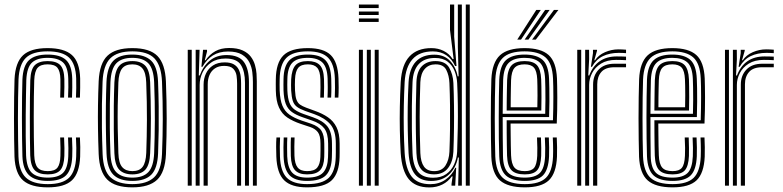

<svg xmlns="http://www.w3.org/2000/svg" viewBox="-20 -820 3458 848"><path d="M191 7.5Q117.2 7.5 82.2 -23Q47.2 -53.5 44 -127.8Q43 -160.2 42.4 -204.4Q41.8 -248.5 41.8 -296.8Q41.8 -345 42.4 -390.4Q43 -435.8 44.2 -470.5Q47.8 -544.2 81.8 -575.9Q115.8 -607.5 190 -607.5Q263.2 -607.5 297.5 -577.1Q331.8 -546.8 334 -473.8Q334.2 -456 334.1 -432.9Q334 -409.8 333 -388.8H315.5Q316.5 -408.5 316.8 -431.1Q317 -453.8 316.5 -473Q314.5 -537.5 285.2 -565.4Q256 -593.2 190 -593.2Q123.8 -593.2 94.2 -564.4Q64.8 -535.5 61.8 -469.5Q60.5 -433.8 59.9 -388.8Q59.2 -343.8 59.2 -296.1Q59.2 -248.5 59.9 -205.1Q60.5 -161.8 61.5 -129.2Q64 -64 94.5 -35.4Q125 -6.8 191 -6.8Q256 -6.8 284.9 -34.9Q313.8 -63 316.5 -128.5Q317.2 -147 317.1 -166.2Q317 -185.5 315.5 -212.8H333Q334.2 -190.2 334.5 -170.6Q334.8 -151 334 -128Q331 -55.5 298.1 -24Q265.2 7.5 191 7.5ZM191 -21Q133.8 -21 107.4 -47.1Q81 -73.2 79 -130Q78 -164 77.4 -208.6Q76.8 -253.2 76.8 -301Q76.8 -348.8 77.4 -392.6Q78 -436.5 79 -468.5Q81.8 -530.2 108.4 -554.6Q135 -579 190 -579Q246 -579 271.8 -554.9Q297.5 -530.8 299 -472.5Q299.5 -455.5 299.2 -433.9Q299 -412.2 298 -388.8H280.5Q281.8 -413.2 281.9 -434.9Q282 -456.5 281.5 -472Q280.2 -524.2 258.1 -544.4Q236 -564.5 190 -564.5Q144.5 -564.5 121.6 -543.9Q98.8 -523.2 96.2 -467.2Q95.5 -442.8 94.8 -401.9Q94 -361 93.6 -313.1Q93.2 -265.2 93.6 -218.2Q94 -171.2 95.2 -133.8Q97.8 -78.5 120.4 -57Q143 -35.5 191 -35.5Q236.8 -35.5 258 -56.1Q279.2 -76.8 281.5 -129.2Q282.2 -146.5 282.1 -165.4Q282 -184.2 280.5 -212.8H298Q299.5 -182.8 299.6 -164.8Q299.8 -146.8 299 -129Q296.5 -70.5 272 -45.8Q247.5 -21 191 -21ZM191 -49.8Q151.5 -49.8 133.4 -68.2Q115.2 -86.8 113.5 -134.2Q112.5 -167 112.1 -209.9Q111.8 -252.8 111.8 -299.1Q111.8 -345.5 112.2 -389Q112.8 -432.5 113.8 -466.2Q115.8 -514.8 134.1 -532.5Q152.5 -550.2 190 -550.2Q229 -550.2 246.1 -532.4Q263.2 -514.5 264.2 -470.5Q264.5 -455.5 264.4 -435.4Q264.2 -415.2 263 -388.8H245.8Q246.8 -414.8 246.9 -435.1Q247 -455.5 246.8 -470Q246 -505.8 233.6 -520.8Q221.2 -535.8 190 -535.8Q159.5 -535.8 146.1 -520.5Q132.8 -505.2 131.2 -465.5Q130.2 -434.8 129.6 -393.1Q129 -351.5 129 -305.6Q129 -259.8 129.5 -215.2Q130 -170.8 131.2 -134.2Q132.8 -95.8 146 -80Q159.2 -64.2 191 -64.2Q221.8 -64.2 233.8 -79.6Q245.8 -95 246.8 -131.5Q247.2 -149.2 247.2 -166.2Q247.2 -183.2 245.8 -212.8H263Q264.5 -185.5 264.6 -165.9Q264.8 -146.2 264.2 -131.2Q262.5 -86.5 246 -68.1Q229.5 -49.8 191 -49.8Z M564.5 7.5Q488.2 7.5 453.6 -27Q419 -61.5 415.8 -139.5Q413.5 -197.8 412.8 -250.8Q412 -303.8 412.8 -355.5Q413.5 -407.2 415.8 -461.2Q419.5 -540.8 454.9 -574.1Q490.2 -607.5 564.5 -607.5Q641.2 -607.5 675.4 -572.8Q709.5 -538 712.8 -460.2Q716.2 -372.8 716.2 -296Q716.2 -219.2 713 -139Q709.2 -59 673.8 -25.8Q638.2 7.5 564.5 7.5ZM564.5 -6.8Q629 -6.8 660.6 -36.8Q692.2 -66.8 695.5 -139.5Q698.8 -219.5 698.9 -294.6Q699 -369.8 695.5 -459.5Q692.5 -529 663 -561.1Q633.5 -593.2 564.5 -593.2Q497.8 -593.2 466.9 -562.1Q436 -531 433 -458.5Q431 -410.8 430.2 -360.4Q429.5 -310 430.1 -255.2Q430.8 -200.5 433.2 -139.2Q436.2 -65 469 -35.9Q501.8 -6.8 564.5 -6.8ZM564.5 -21Q507.5 -21 480.4 -48.6Q453.2 -76.2 450.5 -142.2Q448.5 -192.5 447.8 -245.5Q447 -298.5 447.6 -352.1Q448.2 -405.8 450.2 -457.8Q453.2 -523.2 480.1 -551.1Q507 -579 564.5 -579Q619.2 -579 647.2 -552.5Q675.2 -526 678 -460.2Q680.2 -403.5 680.9 -350.6Q681.5 -297.8 680.9 -246.2Q680.2 -194.8 678.2 -142.5Q675.5 -76.2 648.4 -48.6Q621.2 -21 564.5 -21ZM564.5 -35.5Q612.2 -35.5 635.2 -59.9Q658.2 -84.2 660.8 -143Q663.5 -210.2 663.9 -289.9Q664.2 -369.5 660.8 -457Q658.2 -516.8 634.9 -540.6Q611.5 -564.5 564.5 -564.5Q516.5 -564.5 493.5 -540.2Q470.5 -516 467.8 -457.2Q466 -412.2 465.2 -361.8Q464.5 -311.2 465 -256.4Q465.5 -201.5 467.8 -142.5Q470.2 -82.5 494.1 -59Q518 -35.5 564.5 -35.5ZM564.5 -49.8Q526.8 -49.8 507 -70.2Q487.2 -90.8 485.2 -143.2Q483.2 -197.5 482.6 -249.1Q482 -300.8 482.6 -352.1Q483.2 -403.5 485.2 -456.2Q487.5 -507 506.1 -528.6Q524.8 -550.2 564.5 -550.2Q602 -550.2 621.6 -529.9Q641.2 -509.5 643.2 -456.8Q646.2 -376.2 646.4 -297.2Q646.5 -218.2 643.2 -143.8Q641.2 -92.5 622.4 -71.1Q603.5 -49.8 564.5 -49.8ZM564.5 -64.2Q595.8 -64.2 610 -83.2Q624.2 -102.2 626 -144.8Q628.5 -214.8 628.9 -291.1Q629.2 -367.5 625.8 -456Q624.2 -499.5 609.2 -517.6Q594.2 -535.8 564.5 -535.8Q533 -535.8 518.8 -516.8Q504.5 -497.8 502.8 -455.5Q500.8 -404 500 -354.5Q499.2 -305 500 -253.5Q500.8 -202 502.8 -143.8Q504.2 -99.5 519.8 -81.9Q535.2 -64.2 564.5 -64.2Z M1097 0V-458Q1097 -477.5 1094.4 -500.6Q1091.8 -523.8 1081.4 -544.6Q1071 -565.5 1048.6 -579Q1026.2 -592.5 986.8 -592.5Q947.8 -592.5 920.2 -575.1Q892.8 -557.8 874.2 -525H869.5L876.8 -600H894.2L894.5 -593L884.5 -553.8H887.8Q905.8 -579.8 931 -593.9Q956.2 -608 991.8 -608Q1028.2 -608 1051.5 -597.4Q1074.8 -586.8 1087.6 -569.8Q1100.5 -552.8 1106.1 -532.9Q1111.8 -513 1113 -494.1Q1114.2 -475.2 1114.2 -461V0ZM809.2 0V-600H826.8V0ZM879.2 0V-446.5Q879.2 -473 889.6 -495.2Q900 -517.5 920.8 -531Q941.5 -544.5 972.2 -544.5Q998 -544.5 1012.8 -535.8Q1027.5 -527 1034.4 -512.9Q1041.2 -498.8 1043 -482.6Q1044.8 -466.5 1044.8 -451.8V0H1027.2V-450.8Q1027.2 -467.5 1024.8 -485.6Q1022.2 -503.8 1010.1 -516.4Q998 -529 969.8 -529Q945.8 -529 929.6 -518.2Q913.5 -507.5 905.5 -489.2Q897.5 -471 897.5 -447.8V0ZM844.2 0V-600H861.5L858 -486.8H862.2Q877.5 -528.5 907.5 -552.9Q937.5 -577.2 982 -576.8Q1035.5 -576.5 1057.5 -546Q1079.5 -515.5 1079.5 -457V0H1062V-455Q1062 -504 1044.2 -532.8Q1026.5 -561.5 976 -561.5Q938.2 -561.5 912.8 -544Q887.2 -526.5 874.5 -499.8Q861.8 -473 861.8 -445V0Z M1336.2 7.5Q1266.5 7.5 1234.9 -23.9Q1203.2 -55.2 1200.5 -128Q1199.8 -148.5 1199.6 -170.9Q1199.5 -193.2 1201 -212.8H1217Q1215.8 -194.2 1215.8 -171.1Q1215.8 -148 1216.5 -128.8Q1218.8 -63.5 1246.6 -35.1Q1274.5 -6.8 1336.2 -6.8Q1403.8 -6.8 1432.5 -35Q1461.2 -63.2 1462.8 -126Q1463.2 -136.8 1463.2 -146.2Q1463.2 -155.8 1463.2 -165.2Q1463.2 -174.8 1463.2 -185.8Q1463.2 -243 1438.9 -271.1Q1414.5 -299.2 1367 -316.2L1327.2 -330.2Q1304 -338.8 1291.2 -348.4Q1278.5 -358 1273.1 -374.8Q1267.8 -391.5 1266 -420.5Q1265.5 -432.2 1265.5 -444.1Q1265.5 -456 1266 -469.8Q1268.5 -512.8 1284.8 -531.5Q1301 -550.2 1339.8 -550.2Q1375 -550.2 1392.2 -532.6Q1409.5 -515 1411 -470.5Q1411.5 -457.5 1411.5 -435.8Q1411.5 -414 1410.5 -388.8H1394.5Q1395.5 -413 1395.5 -433.5Q1395.5 -454 1395 -469.8Q1394 -505.8 1380.9 -520.8Q1367.8 -535.8 1339.8 -535.8Q1310 -535.8 1297.2 -520.5Q1284.5 -505.2 1283 -469.8Q1282.5 -456.2 1282.4 -445.6Q1282.2 -435 1283 -420.5Q1284.2 -393.8 1289.5 -379.5Q1294.8 -365.2 1305.1 -358Q1315.5 -350.8 1332.2 -344.5L1371.2 -330.2Q1403.8 -318.8 1428.1 -302.2Q1452.5 -285.8 1466.2 -258.4Q1480 -231 1480 -185.8Q1480 -174.8 1480.1 -165.1Q1480.2 -155.5 1480.1 -146.1Q1480 -136.8 1479.8 -125.8Q1478 -56.5 1446 -24.5Q1414 7.5 1336.2 7.5ZM1336.2 -21Q1281.5 -21 1258 -46.9Q1234.5 -72.8 1232.5 -129.5Q1232 -148.5 1231.9 -169.1Q1231.8 -189.8 1233 -212.8H1249Q1247.8 -189.5 1248 -167.8Q1248.2 -146 1248.5 -130Q1250.2 -79.5 1270.6 -57.5Q1291 -35.5 1336.2 -35.5Q1386.8 -35.5 1407.1 -57.8Q1427.5 -80 1428.8 -126.2Q1429.5 -142.5 1429.4 -155.9Q1429.2 -169.2 1429.2 -185.8Q1429.2 -231 1412.1 -253.1Q1395 -275.2 1358.5 -287.5L1317.5 -301.8Q1287 -312.2 1268.9 -325.5Q1250.8 -338.8 1242.2 -361Q1233.8 -383.2 1232.2 -420.5Q1231.8 -435.8 1231.9 -446.4Q1232 -457 1232.2 -469.8Q1233 -527.2 1257.4 -553.1Q1281.8 -579 1339.8 -579Q1393.2 -579 1417.1 -554.2Q1441 -529.5 1443 -472.2Q1443.5 -455.2 1443.6 -435Q1443.8 -414.8 1442.5 -388.8H1426.5Q1427.8 -415.5 1427.6 -435.5Q1427.5 -455.5 1427 -472.2Q1425.2 -523 1404.1 -543.8Q1383 -564.5 1339.8 -564.5Q1291.2 -564.5 1270.5 -542.2Q1249.8 -520 1249.2 -469.8Q1249 -456.2 1248.8 -445.9Q1248.5 -435.5 1249.2 -420.5Q1250.8 -385.8 1258.4 -366.2Q1266 -346.8 1281.5 -335.8Q1297 -324.8 1322.2 -316L1362.8 -301.8Q1405.5 -287 1425.9 -261.9Q1446.2 -236.8 1446.2 -185.8Q1446.2 -169.2 1446.4 -155.6Q1446.5 -142 1445.8 -126Q1444.2 -71.5 1419.9 -46.2Q1395.5 -21 1336.2 -21ZM1336.2 -49.8Q1300.2 -49.8 1283.1 -68.2Q1266 -86.8 1264.5 -131Q1264.2 -148 1264 -169.4Q1263.8 -190.8 1265 -212.8H1281Q1280 -194 1280 -172.5Q1280 -151 1280.5 -132Q1281.8 -95.8 1294.8 -80Q1307.8 -64.2 1336.2 -64.2Q1368.2 -64.2 1381 -79.6Q1393.8 -95 1395 -126.5Q1395.8 -142.5 1395.6 -155.9Q1395.5 -169.2 1395.5 -185.8Q1395.5 -221 1383.9 -236.2Q1372.2 -251.5 1350 -259L1307.2 -273.2Q1273.8 -284.5 1249.6 -300.5Q1225.5 -316.5 1212.4 -344.8Q1199.2 -373 1198.2 -420.2Q1197.8 -436.5 1198 -448.5Q1198.2 -460.5 1198.2 -470Q1199.2 -543 1231.6 -575.2Q1264 -607.5 1339.8 -607.5Q1409.5 -607.5 1440.9 -576.6Q1472.2 -545.8 1475 -473.8Q1475.8 -455.8 1475.8 -432.9Q1475.8 -410 1474.5 -388.8H1458.5Q1459.5 -408.2 1459.6 -431.2Q1459.8 -454.2 1459 -472.8Q1456.8 -537.2 1429 -565.2Q1401.2 -593.2 1339.8 -593.2Q1273 -593.2 1244.5 -564.1Q1216 -535 1215.2 -470Q1215 -456.5 1214.9 -445.9Q1214.8 -435.2 1215.2 -420.2Q1217 -378.5 1227.2 -353.5Q1237.5 -328.5 1258.4 -313.6Q1279.2 -298.8 1312.2 -287.5L1354.2 -273.5Q1387.5 -262 1399.9 -242.1Q1412.2 -222.2 1412.2 -185.8Q1412.2 -176.2 1412.4 -166.9Q1412.5 -157.5 1412.4 -147.6Q1412.2 -137.8 1412 -126.2Q1410.8 -86.8 1393.8 -68.2Q1376.8 -49.8 1336.2 -49.8Z M1565.2 -784.5V-800H1652.5V-784.5ZM1565.2 -723V-738.5H1652.5V-723ZM1565.2 -753.8V-769.2H1652.5V-753.8ZM1635 0V-600H1652.5V0ZM1565.2 0V-600H1582.8V0ZM1600.2 0V-600H1617.8V0Z M2054.8 0H2037.2V-800H2054.8ZM2019.8 0H2003.5L2006.5 -124.2L2002.5 -124.5Q1994 -78.5 1963.5 -49.6Q1933 -20.8 1884.8 -20.8Q1837 -20.8 1812.9 -50.2Q1788.8 -79.8 1784.5 -144Q1782 -193.2 1781 -243.9Q1780 -294.5 1780.8 -347.5Q1781.5 -400.5 1784.5 -457.2Q1788 -516.5 1816.4 -547.5Q1844.8 -578.5 1898.2 -578.5Q1942 -578.5 1968 -550.8Q1994 -523 2001.2 -483H2005.5L2002.2 -612V-800H2019.8ZM1893 -35Q1928 -35 1950.9 -51.2Q1973.8 -67.5 1985.6 -93.6Q1997.5 -119.8 1999 -149.8Q2001 -203.2 2001.9 -254.9Q2002.8 -306.5 2002.1 -356.2Q2001.5 -406 1999.2 -452.8Q1997.8 -481.5 1987.6 -506.9Q1977.5 -532.2 1956.6 -548.1Q1935.8 -564 1901 -564Q1855 -564 1829.8 -537.2Q1804.5 -510.5 1802 -457.2Q1799.8 -401.2 1799.1 -351.1Q1798.5 -301 1799.1 -250.8Q1799.8 -200.5 1802 -144.2Q1804.2 -89.5 1825.4 -62.2Q1846.5 -35 1893 -35ZM1897.2 -50Q1858.2 -50 1839.6 -73.2Q1821 -96.5 1819.2 -144.2Q1817.2 -198.5 1816.6 -250.8Q1816 -303 1816.8 -354.4Q1817.5 -405.8 1819.2 -457Q1821 -504.8 1843.2 -527.5Q1865.5 -550.2 1903.5 -550.2Q1947.2 -550.2 1964 -520.9Q1980.8 -491.5 1982.5 -453.2Q1984.5 -404.5 1985.1 -354.8Q1985.8 -305 1985.1 -253.9Q1984.5 -202.8 1982.5 -150Q1980.5 -106 1959.1 -78Q1937.8 -50 1897.2 -50ZM1897.5 -64.2Q1931.5 -64.2 1947.4 -88.8Q1963.2 -113.2 1965 -150Q1967 -200.5 1967.6 -252Q1968.2 -303.5 1967.6 -354.2Q1967 -405 1965 -453.2Q1963.5 -486.8 1951.1 -511.2Q1938.8 -535.8 1903.8 -535.8Q1874 -535.8 1856.1 -515.6Q1838.2 -495.5 1836.5 -457.2Q1833.5 -378.8 1833.5 -303.6Q1833.5 -228.5 1836.5 -144.2Q1838.2 -104.2 1852.6 -84.2Q1867 -64.2 1897.5 -64.2ZM1876.5 7.8Q1815.2 7.8 1785.1 -29Q1755 -65.8 1749.8 -144Q1747 -193.8 1746 -244.8Q1745 -295.8 1746 -348.8Q1747 -401.8 1749.8 -457.5Q1754.5 -534.8 1788.8 -571.1Q1823 -607.5 1885.2 -607.5Q1915 -607.5 1939.5 -595.2Q1964 -583 1979.2 -559.2H1983.5L1967.5 -687.8V-800H1986V-657.8L1996.2 -528.5H1989.8Q1976.2 -559.2 1951.2 -576.1Q1926.2 -593 1891.5 -593Q1832.8 -593 1802 -558.6Q1771.2 -524.2 1767.2 -457.8Q1764.5 -404.2 1763.5 -352.6Q1762.5 -301 1763.4 -249.4Q1764.2 -197.8 1767.2 -144.5Q1771.5 -75.2 1797.6 -40.9Q1823.8 -6.5 1880.2 -6.5Q1918.8 -6.5 1947.6 -26.6Q1976.5 -46.8 1990.8 -78.8H1994.8L1990.5 0H1974.2V-7.2L1979 -41H1975.5Q1959.5 -18 1933.9 -5.1Q1908.2 7.8 1876.5 7.8Z M2298 7.5Q2223.2 7.5 2188.2 -23.1Q2153.2 -53.8 2150 -127.8Q2149 -160.2 2148.4 -204.4Q2147.8 -248.5 2147.8 -296.8Q2147.8 -345 2148.4 -390.4Q2149 -435.8 2150.2 -470.5Q2153.8 -544 2188.1 -575.8Q2222.5 -607.5 2297 -607.5Q2368.8 -607.5 2402.8 -577.2Q2436.8 -547 2440 -473.2Q2440.5 -458.2 2440.9 -436.8Q2441.2 -415.2 2441.4 -389.2Q2441.5 -363.2 2440.9 -334.1Q2440.2 -305 2439 -274.5H2235Q2235.2 -248.8 2235.5 -223.9Q2235.8 -199 2236.1 -176.4Q2236.5 -153.8 2237.2 -134Q2238.8 -96 2252 -80.1Q2265.2 -64.2 2298 -64.2Q2327.2 -64.2 2339.1 -78.9Q2351 -93.5 2352.8 -132Q2353.5 -146 2353.2 -166.9Q2353 -187.8 2351.8 -212.8H2369.2Q2370.2 -187 2370.5 -166.5Q2370.8 -146 2370.2 -131.2Q2368.2 -85.5 2352.1 -67.6Q2336 -49.8 2298 -49.8Q2256.5 -49.8 2238.9 -68.4Q2221.2 -87 2219.5 -132.2Q2219 -151.8 2218.5 -178.4Q2218 -205 2217.9 -234Q2217.8 -263 2217.8 -288.8H2422.2Q2423.2 -316.2 2423.6 -342.9Q2424 -369.5 2424 -393.6Q2424 -417.8 2423.6 -437.9Q2423.2 -458 2422.5 -472.8Q2419.5 -540.2 2389 -566.8Q2358.5 -593.2 2297 -593.2Q2230.2 -593.2 2200.5 -564.1Q2170.8 -535 2167.8 -469.5Q2166.5 -434 2165.9 -388.9Q2165.2 -343.8 2165.2 -296.2Q2165.2 -248.8 2165.9 -205.1Q2166.5 -161.5 2167.5 -129.2Q2170.2 -62.5 2200.6 -34.6Q2231 -6.8 2298 -6.8Q2362.8 -6.8 2391.1 -34.5Q2419.5 -62.2 2422.5 -128.8Q2423 -139.8 2423 -153.5Q2423 -167.2 2422.6 -182.5Q2422.2 -197.8 2421.5 -212.8H2439Q2440 -192.2 2440.4 -169.4Q2440.8 -146.5 2440 -128Q2436.8 -54.8 2404.1 -23.6Q2371.5 7.5 2298 7.5ZM2298 -21Q2240 -21 2213.8 -45.6Q2187.5 -70.2 2185 -130Q2183.8 -164 2183.2 -208.6Q2182.8 -253.2 2182.8 -300.9Q2182.8 -348.5 2183.4 -392.4Q2184 -436.2 2185 -468.2Q2187.8 -529 2214.2 -554Q2240.8 -579 2297 -579Q2350.2 -579 2376.4 -555.6Q2402.5 -532.2 2405 -472.2Q2405.8 -456.2 2406.2 -430.5Q2406.8 -404.8 2406.6 -372.2Q2406.5 -339.8 2405.2 -303H2200.2Q2200.2 -253 2200.5 -214.1Q2200.8 -175.2 2201.5 -131.2Q2202.2 -79.5 2223.9 -57.5Q2245.5 -35.5 2298 -35.5Q2343.5 -35.5 2364.2 -55.9Q2385 -76.2 2387.5 -129.8Q2388.2 -146 2388 -167.2Q2387.8 -188.5 2386.5 -212.8H2404Q2405 -190 2405.4 -168.4Q2405.8 -146.8 2405 -129.2Q2402.2 -69.8 2378.1 -45.4Q2354 -21 2298 -21ZM2200.2 -317.5H2388Q2389 -349.5 2389 -379.1Q2389 -408.8 2388.6 -432.8Q2388.2 -456.8 2387.5 -471.8Q2385.2 -524.8 2363.1 -544.6Q2341 -564.5 2297 -564.5Q2249.8 -564.5 2227.2 -542.9Q2204.8 -521.2 2202.2 -467.2Q2201.5 -443.8 2201 -402.1Q2200.5 -360.5 2200.2 -317.5ZM2217.8 -331.8Q2218 -351.8 2218.1 -374.6Q2218.2 -397.5 2218.8 -421Q2219.2 -444.5 2219.8 -466.2Q2221.8 -512.8 2239.6 -531.5Q2257.5 -550.2 2297 -550.2Q2335 -550.2 2351.6 -532.1Q2368.2 -514 2370.2 -470.2Q2370.8 -458.5 2371.1 -437.8Q2371.5 -417 2371.5 -389.8Q2371.5 -362.5 2370.8 -331.8ZM2235.5 -346.2H2353.2Q2354 -372.8 2354 -397.2Q2354 -421.8 2353.6 -440.8Q2353.2 -459.8 2352.8 -469.8Q2351 -506.8 2338.2 -521.2Q2325.5 -535.8 2297 -535.8Q2266 -535.8 2252.4 -520.2Q2238.8 -504.8 2237.2 -465.5Q2236.8 -448.2 2236.4 -429.4Q2236 -410.5 2235.8 -389.9Q2235.5 -369.2 2235.5 -346.2ZM2264.5 -645 2348.5 -776H2368.5L2281.2 -645ZM2329.8 -645 2426.5 -776H2446.2L2346.5 -645ZM2297 -645 2387.5 -776H2407.5L2313.8 -645Z M2564.5 0V-600H2581.8L2582 -558L2578.2 -486.8H2582.5Q2598.2 -528.5 2628.8 -549.6Q2659.2 -570.8 2704 -570.8Q2715.2 -570.8 2727 -570.5Q2738.8 -570.2 2745 -569.8V-554.2Q2738 -554.8 2725.4 -555.1Q2712.8 -555.5 2701 -555.5Q2661 -555.5 2634.5 -539Q2608 -522.5 2595 -497.1Q2582 -471.8 2582 -445V0ZM2529.5 0V-600H2547V0ZM2599.5 0V-446.5Q2599.5 -487 2624.2 -512.8Q2649 -538.5 2693.8 -538.5Q2706.8 -538.5 2719.9 -538.5Q2733 -538.5 2745 -538.5V-523Q2733.2 -523 2719.6 -523Q2706 -523 2693.8 -523Q2654.2 -523 2636 -502.2Q2617.8 -481.5 2617.8 -447.8V0ZM2589.8 -525 2599 -585.5V-600H2616.8V-595.8L2604.8 -553.8H2608Q2623.5 -577 2652.1 -589.5Q2680.8 -602 2711.2 -602Q2718.5 -602 2727.1 -601.6Q2735.8 -601.2 2745 -600.5V-585.2Q2737 -586 2728.9 -586.2Q2720.8 -586.5 2712.5 -586.5Q2673 -586.5 2643 -572.1Q2613 -557.8 2594.5 -525Z M2950.5 7.5Q2875.8 7.5 2840.8 -23.1Q2805.8 -53.8 2802.5 -127.8Q2801.5 -160.2 2800.9 -204.4Q2800.2 -248.5 2800.2 -296.8Q2800.2 -345 2800.9 -390.4Q2801.5 -435.8 2802.8 -470.5Q2806.2 -544 2840.6 -575.8Q2875 -607.5 2949.5 -607.5Q3021.2 -607.5 3055.2 -577.2Q3089.2 -547 3092.5 -473.2Q3093 -458.2 3093.4 -436.8Q3093.8 -415.2 3093.9 -389.2Q3094 -363.2 3093.4 -334.1Q3092.8 -305 3091.5 -274.5H2887.5Q2887.8 -248.8 2888 -223.9Q2888.2 -199 2888.6 -176.4Q2889 -153.8 2889.8 -134Q2891.2 -96 2904.5 -80.1Q2917.8 -64.2 2950.5 -64.2Q2979.8 -64.2 2991.6 -78.9Q3003.5 -93.5 3005.2 -132Q3006 -146 3005.8 -166.9Q3005.5 -187.8 3004.2 -212.8H3021.8Q3022.8 -187 3023 -166.5Q3023.2 -146 3022.8 -131.2Q3020.8 -85.5 3004.6 -67.6Q2988.5 -49.8 2950.5 -49.8Q2909 -49.8 2891.4 -68.4Q2873.8 -87 2872 -132.2Q2871.5 -151.8 2871 -178.4Q2870.5 -205 2870.4 -234Q2870.2 -263 2870.2 -288.8H3074.8Q3075.8 -316.2 3076.1 -342.9Q3076.5 -369.5 3076.5 -393.6Q3076.5 -417.8 3076.1 -437.9Q3075.8 -458 3075 -472.8Q3072 -540.2 3041.5 -566.8Q3011 -593.2 2949.5 -593.2Q2882.8 -593.2 2853 -564.1Q2823.2 -535 2820.2 -469.5Q2819 -434 2818.4 -388.9Q2817.8 -343.8 2817.8 -296.2Q2817.8 -248.8 2818.4 -205.1Q2819 -161.5 2820 -129.2Q2822.8 -62.5 2853.1 -34.6Q2883.5 -6.8 2950.5 -6.8Q3015.2 -6.8 3043.6 -34.5Q3072 -62.2 3075 -128.8Q3075.5 -139.8 3075.5 -153.5Q3075.5 -167.2 3075.1 -182.5Q3074.8 -197.8 3074 -212.8H3091.5Q3092.5 -192.2 3092.9 -169.4Q3093.2 -146.5 3092.5 -128Q3089.2 -54.8 3056.6 -23.6Q3024 7.5 2950.5 7.5ZM2950.5 -21Q2892.5 -21 2866.2 -45.6Q2840 -70.2 2837.5 -130Q2836.2 -164 2835.8 -208.6Q2835.2 -253.2 2835.2 -300.9Q2835.2 -348.5 2835.9 -392.4Q2836.5 -436.2 2837.5 -468.2Q2840.2 -529 2866.8 -554Q2893.2 -579 2949.5 -579Q3002.8 -579 3028.9 -555.6Q3055 -532.2 3057.5 -472.2Q3058.2 -456.2 3058.8 -430.5Q3059.2 -404.8 3059.1 -372.2Q3059 -339.8 3057.8 -303H2852.8Q2852.8 -253 2853 -214.1Q2853.2 -175.2 2854 -131.2Q2854.8 -79.5 2876.4 -57.5Q2898 -35.5 2950.5 -35.5Q2996 -35.5 3016.8 -55.9Q3037.5 -76.2 3040 -129.8Q3040.8 -146 3040.5 -167.2Q3040.2 -188.5 3039 -212.8H3056.5Q3057.5 -190 3057.9 -168.4Q3058.2 -146.8 3057.5 -129.2Q3054.8 -69.8 3030.6 -45.4Q3006.5 -21 2950.5 -21ZM2852.8 -317.5H3040.5Q3041.5 -349.5 3041.5 -379.1Q3041.5 -408.8 3041.1 -432.8Q3040.8 -456.8 3040 -471.8Q3037.8 -524.8 3015.6 -544.6Q2993.5 -564.5 2949.5 -564.5Q2902.2 -564.5 2879.8 -542.9Q2857.2 -521.2 2854.8 -467.2Q2854 -443.8 2853.5 -402.1Q2853 -360.5 2852.8 -317.5ZM2870.2 -331.8Q2870.5 -351.8 2870.6 -374.6Q2870.8 -397.5 2871.2 -421Q2871.8 -444.5 2872.2 -466.2Q2874.2 -512.8 2892.1 -531.5Q2910 -550.2 2949.5 -550.2Q2987.5 -550.2 3004.1 -532.1Q3020.8 -514 3022.8 -470.2Q3023.2 -458.5 3023.6 -437.8Q3024 -417 3024 -389.8Q3024 -362.5 3023.2 -331.8ZM2888 -346.2H3005.8Q3006.5 -372.8 3006.5 -397.2Q3006.5 -421.8 3006.1 -440.8Q3005.8 -459.8 3005.2 -469.8Q3003.5 -506.8 2990.8 -521.2Q2978 -535.8 2949.5 -535.8Q2918.5 -535.8 2904.9 -520.2Q2891.2 -504.8 2889.8 -465.5Q2889.2 -448.2 2888.9 -429.4Q2888.5 -410.5 2888.2 -389.9Q2888 -369.2 2888 -346.2Z M3217 0V-600H3234.2L3234.5 -558L3230.8 -486.8H3235Q3250.8 -528.5 3281.2 -549.6Q3311.8 -570.8 3356.5 -570.8Q3367.8 -570.8 3379.5 -570.5Q3391.2 -570.2 3397.5 -569.8V-554.2Q3390.5 -554.8 3377.9 -555.1Q3365.2 -555.5 3353.5 -555.5Q3313.5 -555.5 3287 -539Q3260.5 -522.5 3247.5 -497.1Q3234.5 -471.8 3234.5 -445V0ZM3182 0V-600H3199.5V0ZM3252 0V-446.5Q3252 -487 3276.8 -512.8Q3301.5 -538.5 3346.2 -538.5Q3359.2 -538.5 3372.4 -538.5Q3385.5 -538.5 3397.5 -538.5V-523Q3385.8 -523 3372.1 -523Q3358.5 -523 3346.2 -523Q3306.8 -523 3288.5 -502.2Q3270.2 -481.5 3270.2 -447.8V0ZM3242.2 -525 3251.5 -585.5V-600H3269.2V-595.8L3257.2 -553.8H3260.5Q3276 -577 3304.6 -589.5Q3333.2 -602 3363.8 -602Q3371 -602 3379.6 -601.6Q3388.2 -601.2 3397.5 -600.5V-585.2Q3389.5 -586 3381.4 -586.2Q3373.2 -586.5 3365 -586.5Q3325.5 -586.5 3295.5 -572.1Q3265.5 -557.8 3247 -525Z"/></svg>

Font: Big Shoulders Inline Display Thin SemiBold
Style: Regular
Weight: 600
Version: Version 2.002